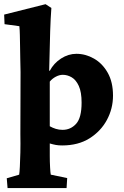

<svg xmlns="http://www.w3.org/2000/svg" viewBox="-31 -703 604 937"><path d="M5.9 214.8 2 167 62.5 149.4Q64.5 138.7 65.9 110.4Q67.4 82 68.4 40.5Q69.3 -1 68.4 -48.8L69.3 -351.6Q68.4 -385.7 67.9 -417.5Q67.4 -449.2 66.9 -478.5Q66.4 -507.8 65.9 -532.2Q65.4 -556.6 63.5 -575.2L-8.8 -585L-10.7 -631.8L191.4 -682.6L219.7 -664.1Q217.8 -635.7 216.3 -609.9Q214.8 -584 213.9 -551.3Q212.9 -518.6 211.9 -472.7Q210.9 -426.8 209 -358.4L211.9 -357.4Q231.4 -394.5 267.1 -417.5Q302.7 -440.4 341.8 -440.4Q386.7 -440.4 427.7 -417Q468.8 -393.6 494.6 -348.1Q520.5 -302.7 520.5 -236.3Q520.5 -172.9 490.7 -117.7Q460.9 -62.5 405.8 -27.8Q350.6 6.8 272.5 6.8Q254.9 6.8 241.7 4.4Q228.5 2 211.9 -2.9V57.6Q211.9 85.9 213.4 113.3Q214.8 140.6 216.8 149.4L296.9 166L293.9 214.8ZM274.4 -69.3Q313.5 -69.3 340.3 -98.6Q367.2 -127.9 367.2 -202.1Q367.2 -253.9 353.5 -283.7Q339.8 -313.5 318.8 -325.7Q297.9 -337.9 275.4 -337.9Q258.8 -337.9 241.2 -328.6Q223.6 -319.3 211.9 -304.7V-86.9Q225.6 -79.1 241.2 -74.2Q256.8 -69.3 274.4 -69.3Z"/></svg>

Font: Crimson Pro ExtraBold
Style: Regular
Weight: 800
Designer: Jacques Le Bailly
Foundry: Baron von Fonthausen
Version: Version 1.003